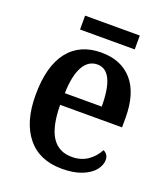

<svg xmlns="http://www.w3.org/2000/svg" viewBox="-128 -770 761 871"><g transform="rotate(20 252.5 -334.5)"><path d="M45 -264Q45 -403 101 -475Q157 -547 261 -547Q357 -547 410.5 -485.5Q464 -424 464 -307V-260H165Q166 -155 198.5 -105.5Q231 -56 295 -56Q339 -56 371 -78Q403 -100 420 -134Q431 -130 438 -120Q445 -110 445 -96Q445 -71 426 -46.5Q407 -22 367.5 -6Q328 10 271 10Q162 10 103.5 -62Q45 -134 45 -264ZM345 -317Q345 -490 262 -490Q218 -490 193.5 -445.5Q169 -401 167 -317ZM133 -679H397V-612H133Z"/></g></svg>

Font: Noto Serif NarrowSemiBold
Style: Regular
Weight: 600
Width: 4
Designer: Monotype Design Team
Foundry: Monotype Imaging Inc.
Version: Version 1.001